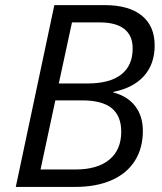

<svg xmlns="http://www.w3.org/2000/svg" viewBox="-20 -734 638 754"><path d="M193.4 -713.9H390.6Q485.8 -713.9 536.6 -672.9Q587.4 -631.8 587.4 -555.7Q587.4 -482.4 545.4 -435.5Q503.4 -388.7 424.8 -373V-371.1Q481.4 -356 511.2 -316.9Q541 -277.8 541 -220.2Q541 -151.9 509.5 -102.3Q478 -52.7 418.2 -26.4Q358.4 0 275.4 0H42ZM456.1 -216.8Q456.1 -278.8 418.5 -309.3Q380.9 -339.8 302.2 -339.8H197.3L139.2 -68.4H276.4Q362.3 -68.4 409.2 -106.9Q456.1 -145.5 456.1 -216.8ZM501 -543.9Q501 -594.2 468.3 -620.1Q435.5 -646 371.6 -646H262.7L210.9 -406.2H323.2Q410.6 -406.2 455.8 -441.2Q501 -476.1 501 -543.9Z"/></svg>

Font: Viking Open Sans
Style: Italic
Weight: 400
Italic angle: -12°
Foundry: Ascender Corporation
Version: Version 2.000